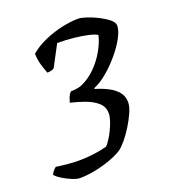

<svg xmlns="http://www.w3.org/2000/svg" viewBox="-164 -658 760 855"><g transform="rotate(-20 216.0 -230.0)"><path d="M69 105Q55 105 32 95.5Q9 86 -11.5 73Q-32 60 -39 50Q-33 38 -26 30.5Q-19 23 -15 21Q11 25 38.5 27.5Q66 30 92 30Q127 30 162 25.5Q197 21 226 13Q234 5 244.5 -11Q255 -27 265 -47.5Q275 -68 281.5 -88Q288 -108 288 -122Q288 -154 265 -174Q242 -194 208.5 -206Q175 -218 141 -226Q143 -231 145 -239Q147 -247 151.5 -256Q156 -265 163 -272Q169 -272 177.5 -272.5Q186 -273 196 -275Q206 -277 214 -280Q252 -296 283.5 -327.5Q315 -359 336 -396.5Q357 -434 364 -466Q352 -474 323.5 -480.5Q295 -487 257.5 -491Q220 -495 179 -495L126 -395Q123 -392 114.5 -389Q106 -386 93 -386Q86 -403 78 -430Q70 -457 70 -484Q100 -510 141 -528Q182 -546 225 -555.5Q268 -565 303 -565Q317 -565 342 -557Q367 -549 393.5 -535.5Q420 -522 438.5 -507Q457 -492 457 -477Q457 -454 439 -420.5Q421 -387 391.5 -352Q362 -317 329 -289.5Q296 -262 266 -250L265 -246Q299 -236 326 -222Q353 -208 369.5 -188Q386 -168 386 -140Q386 -119 373.5 -91Q361 -63 343 -34Q325 -5 306 17.5Q287 40 274 49Q253 63 218 76Q183 89 143.5 97Q104 105 69 105Z"/></g></svg>

Font: Texturina 12pt Medium
Style: Italic
Weight: 500
Italic angle: -11°
Designer: Guillermo Torres Carreño
Foundry: Omnibus-Type
Version: Version 1.002